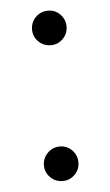

<svg xmlns="http://www.w3.org/2000/svg" viewBox="-44 -542 332 579"><g transform="rotate(-5 122.5 -253.0)"><path d="M70.3 -46.9Q70.3 -68.8 85.7 -84.2Q101.1 -99.6 123 -99.6Q144.5 -99.6 159.7 -84.2Q174.8 -68.8 174.8 -46.9Q174.8 -25.9 159.7 -10.5Q144.5 4.9 123 4.9Q101.1 4.9 85.7 -10.3Q70.3 -25.4 70.3 -46.9ZM70.3 -458Q70.3 -480 85.7 -495.4Q101.1 -510.7 123 -510.7Q144.5 -510.7 159.7 -495.4Q174.8 -480 174.8 -458Q174.8 -437 159.7 -421.6Q144.5 -406.2 123 -406.2Q101.1 -406.2 85.7 -421.4Q70.3 -436.5 70.3 -458Z"/></g></svg>

Font: Pretendard Light
Style: Regular
Weight: 300
Designer: Base glyphs from Inter by Rasmus Andersson; Hangeul glyphs from Noto Sans CJK(Source Han Sans) by Jang Soo-young and Kan
Foundry: Kil Hyung-jin
Version: Version 1.309